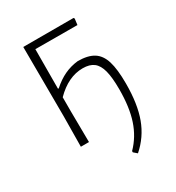

<svg xmlns="http://www.w3.org/2000/svg" viewBox="-195 -757 975 1065"><g transform="rotate(-30 292.0 -224.5)"><path d="M510 -179Q510 -48 477.5 40Q445 128 374 190L352 171V163Q409 105 435.5 25Q462 -55 462 -170Q462 -245 450.5 -289Q439 -333 413.5 -352.5Q388 -372 344 -372Q251 -372 168 -288V-197L170 0H118L120 -194L118 -639H440L444 -633L439 -594L170 -595L169 -342H174Q213 -377 253.5 -396Q294 -415 340 -420Q404 -420 441 -397Q478 -374 494 -322Q510 -270 510 -179Z"/></g></svg>

Font: Luna Sans Light
Style: Regular
Weight: 300
Designer: Juan Pablo del Peral
Foundry: Huerta Tipografica
Version: Version 2.001; ttfautohint (v1.5)